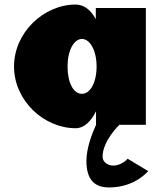

<svg xmlns="http://www.w3.org/2000/svg" viewBox="-20 -548 712 843"><path d="M359.4 158C359.4 245 398.5 275 459.1 275C574.1 275 630.4 203 630.4 203L540.4 149C540.4 149 515.4 179 476.6 179C455.4 179 430.4 165 430.4 140C430.4 70 504.1 0 504.1 0H620.4V-513H400.6V-464C378.4 -505 348.4 -528 312 -528C172.9 -528 41.6 -406 41.6 -256C41.6 -106 172.9 15 312 15C348.9 15 380.5 -16 400.6 -58H401.6V0C385.8 35 359.4 101 359.4 158ZM276.6 -256C276.6 -327 304.6 -377 339.9 -377C374.7 -377 404.1 -327 404.1 -256C404.1 -186 376.3 -136 339.9 -136C301.9 -136 276.6 -186 276.6 -256Z"/></svg>

Font: Blink
Style: Wide
Weight: 400
Designer: Mew Too
Foundry: Cannot Into Space Fonts
Version: Version 001.000